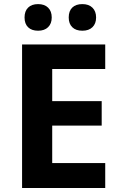

<svg xmlns="http://www.w3.org/2000/svg" viewBox="-20 -935 600 955"><path d="M503.4 0H89.8V-713.9H503.4V-591.8H239.7V-432.1H485.8V-310.1H239.7V-124H503.4ZM321.8 -848.1Q321.8 -880.4 339.6 -897.5Q357.4 -914.6 389.6 -914.6Q421.9 -914.6 439.9 -896.7Q458 -878.9 458 -848.1Q458 -817.4 439.9 -799.8Q421.9 -782.2 389.6 -782.2Q357.4 -782.2 339.6 -799.6Q321.8 -816.9 321.8 -848.1ZM102.1 -848.1Q102.1 -879.9 119.9 -897.2Q137.7 -914.6 169.4 -914.6Q201.2 -914.6 219.2 -897Q237.3 -879.4 237.3 -848.1Q237.3 -817.4 219.2 -799.8Q201.2 -782.2 169.4 -782.2Q137.7 -782.2 119.9 -799.3Q102.1 -816.4 102.1 -848.1Z"/></svg>

Font: Viking Open Sans
Style: Bold
Weight: 700
Foundry: Ascender Corporation
Version: Version 2.001